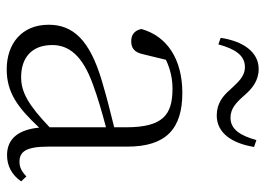

<svg xmlns="http://www.w3.org/2000/svg" viewBox="-132 -664 809 586"><g transform="rotate(90 273.0 -370.5)"><path d="M95 -639 115 -632C129 -684 149 -713 184 -713C214 -713 231 -691 253 -668C272 -646 295 -627 332 -627C385 -627 417 -673 428 -741L407 -748C393 -697 373 -669 339 -669C310 -669 292 -687 270 -712C250 -735 226 -755 190 -755C138 -755 105 -707 95 -639ZM453 13C485 13 513 -1 533 -30L518 -46C502 -31 490 -25 473 -25C443 -25 427 -44 427 -113V-354C427 -473 372 -522 263 -522C161 -522 90 -476 68 -397C72 -377 85 -366 105 -366C126 -366 139 -375 145 -402L162 -472C192 -486 221 -492 250 -492C330 -492 368 -463 368 -350V-314C322 -303 272 -290 225 -276C101 -239 55 -188 55 -114C55 -31 114 14 191 14C262 14 307 -19 369 -85C375 -23 402 13 453 13ZM368 -117C299 -51 260 -30 215 -30C156 -30 117 -62 117 -125C117 -175 148 -217 237 -249C277 -264 323 -277 368 -289Z"/></g></svg>

Font: Noto Serif CJK SC ExtraLight
Style: Regular
Weight: 200
Designer: Ryoko NISHIZUKA 西塚涼子 (kana & ideographs); Frank Grießhammer (Latin, Greek & Cyrillic); Wenlong ZHANG 张文龙 (bopomofo); San
Foundry: Adobe
Version: Version 2.001;hotconv 1.1.0;makeotfexe 2.6.0